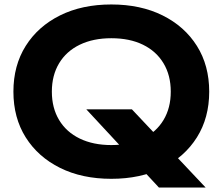

<svg xmlns="http://www.w3.org/2000/svg" viewBox="-20 -785 997 859"><path d="M366 -296H570L900 54H691ZM478 15Q347 15 248.5 -34Q150 -83 95 -170.5Q40 -258 40 -375Q40 -492 95 -579.5Q150 -667 248.5 -716Q347 -765 478 -765Q609 -765 707.5 -716Q806 -667 861 -579.5Q916 -492 916 -375Q916 -258 861 -170.5Q806 -83 707.5 -34Q609 15 478 15ZM478 -136Q560 -136 619.5 -165Q679 -194 711.5 -248Q744 -302 744 -375Q744 -448 711.5 -502Q679 -556 619.5 -585Q560 -614 478 -614Q397 -614 337 -585Q277 -556 244.5 -502Q212 -448 212 -375Q212 -302 244.5 -248Q277 -194 337 -165Q397 -136 478 -136Z"/></svg>

Font: Unbounded Medium
Style: Regular
Weight: 500
Designer: Luke Prowse, Jean-Baptiste Morizot, Fátima Lázaro, Florian Runge
Foundry: NaN
Version: Version 1.700